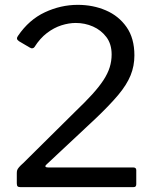

<svg xmlns="http://www.w3.org/2000/svg" viewBox="-20 -772 639 792"><path d="M289.3 -310.6Q331.2 -350.7 360 -382.3Q388.8 -414 406.7 -441.3Q424.5 -468.6 432.5 -494.3Q440.5 -519.9 440.5 -547.3Q440.5 -590.4 418.8 -619.1Q397.1 -647.8 363.6 -662.6Q330.1 -677.3 292.7 -677.3Q264 -677.3 233.2 -667.5Q202.5 -657.7 173.8 -635.9Q145.1 -614.1 122.3 -578.1Q119.8 -574 114.3 -572.9Q108.9 -571.8 101.9 -576.3L58.3 -602Q50.7 -607.2 50.1 -612.6Q49.6 -617.9 54.4 -624.3Q99.5 -690.6 165.1 -721.3Q230.8 -752 301 -752Q363.8 -752 416.7 -729.2Q469.7 -706.5 502 -660.4Q534.4 -614.3 534.4 -543.5Q534.4 -499.7 518.6 -461Q502.9 -422.3 467.4 -379.9Q431.8 -337.6 373.4 -282.1L171.6 -93.3Q166 -88.6 167.5 -85Q168.9 -81.3 177.6 -81.3H529.3Q542.1 -81.3 542.1 -70.3V-11.9Q542.1 -6.5 539.4 -3.2Q536.7 0 529.5 0H65.4Q56.2 0 52.8 -3.2Q49.3 -6.4 49.3 -15.6V-57.3Q49.3 -64.5 50.8 -69.8Q52.4 -75 58.4 -82.1Q64.3 -89.2 75.7 -99.1Z"/></svg>

Font: Libre Franklin Thin
Style: Regular
Weight: 100
Designer: Pablo Impallari, Rodrigo Fuenzalida, Nhung Nguyen
Foundry: Impallari Type
Version: Version 3.000